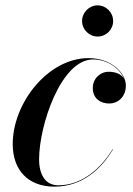

<svg xmlns="http://www.w3.org/2000/svg" viewBox="-20 -687 498 717"><path d="M286.5 -608.5C286.5 -576.5 313 -550.5 344.5 -550.5C376.5 -550.5 402.5 -576.5 402.5 -608.5C402.5 -640.5 376.5 -667 344.5 -667C313 -667 286.5 -640.5 286.5 -608.5ZM402 -129.5 400.5 -130C357.5 -59 287 5 198 5C149 5 126 -35 126 -92.5C126 -218 207.5 -465 327.5 -465C382.5 -465 428 -430.5 443 -393C432.5 -411.5 409.5 -419 386 -419C353 -419 326.5 -392.5 326.5 -358.5C326.5 -318.5 356 -300.5 387.5 -300.5C422.5 -300.5 450 -327 450 -367.5C450 -414 396 -470 310.5 -470C159.5 -470 27.5 -302.5 27.5 -149C27.5 -52.5 84 10 183.5 10C287 10 359 -56.5 402 -129.5Z"/></svg>

Font: Bodoni* 96pt Medium
Style: Italic
Weight: 500
Italic angle: -13°
Version: Version 2.3